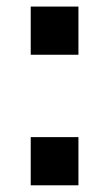

<svg xmlns="http://www.w3.org/2000/svg" viewBox="-20 -553 330 573"><path d="M71.7 -389.6H214.1V-533.4H71.7ZM71.7 0H214.1V-143.8H71.7Z"/></svg>

Font: TID UI Semi Bold
Style: Regular
Weight: 600
Designer: The TID Project Authors
Foundry: Bakken & Bæck
Version: Version 1.001;hotconv 1.0.109;makeotfexe 2.5.65596